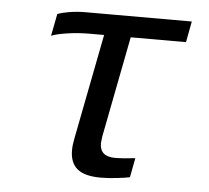

<svg xmlns="http://www.w3.org/2000/svg" viewBox="-44 -575 688 632"><g transform="rotate(5 300.0 -259.0)"><path d="M233.9 -459Q193.4 -459 156.7 -453.1Q120.1 -447.3 107.4 -440.9L121.6 -514.2Q135.7 -520 161.4 -524.2Q187 -528.3 213.4 -528.3H564.9L551.8 -459H369.1L304.2 -125L301.8 -103Q301.8 -59.1 352.1 -59.1Q379.9 -59.1 418.9 -64L406.7 0Q394.5 2.9 365.2 6.3Q335.9 9.8 310.5 9.8Q257.8 9.8 233.4 -10.3Q209 -30.3 209 -71.8Q209 -88.9 213.4 -110.8L281.2 -459Z"/></g></svg>

Font: Liberation Mono
Style: Italic
Weight: 400
Italic angle: -12°
Monospace: yes
Designer: Steve Matteson
Foundry: Ascender Corporation
Version: Version 2.1.5